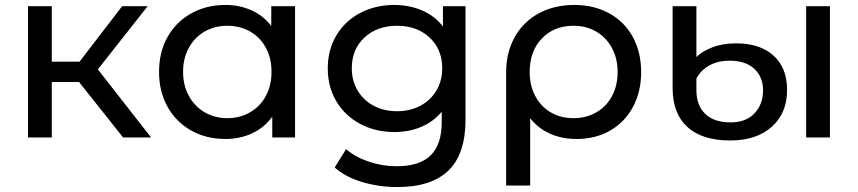

<svg xmlns="http://www.w3.org/2000/svg" viewBox="-20 -555 3463 775"><path d="M299 -224H189V0H93V-530H189V-306H301L473 -530H576L375 -275L590 0H477Z M1171 -530V0H1079V-84Q1047 -40 998 -17Q949 6 890 6Q813 6 752 -28Q691 -62 656.5 -123.5Q622 -185 622 -265Q622 -345 656.5 -406Q691 -467 752 -501Q813 -535 890 -535Q947 -535 995 -513.5Q1043 -492 1075 -450V-530ZM1076 -265Q1076 -320 1053 -362.5Q1030 -405 989 -428Q948 -451 898 -451Q847 -451 806.5 -428Q766 -405 742.5 -362.5Q719 -320 719 -265Q719 -210 742.5 -167.5Q766 -125 806.5 -101.5Q847 -78 898 -78Q948 -78 989 -101.5Q1030 -125 1053 -167.5Q1076 -210 1076 -265Z M1859 -530V-72Q1859 67 1790 133.5Q1721 200 1584 200Q1509 200 1441 179.5Q1373 159 1331 121L1377 47Q1414 79 1468.5 97.5Q1523 116 1581 116Q1674 116 1718.5 72Q1763 28 1763 -62V-104Q1729 -63 1679.5 -42.5Q1630 -22 1572 -22Q1496 -22 1434.5 -54.5Q1373 -87 1338 -145.5Q1303 -204 1303 -279Q1303 -354 1338 -412.5Q1373 -471 1434.5 -503Q1496 -535 1572 -535Q1632 -535 1683.5 -513Q1735 -491 1768 -448V-530ZM1765 -279Q1765 -356 1714 -403.5Q1663 -451 1583 -451Q1502 -451 1451 -403.5Q1400 -356 1400 -279Q1400 -229 1423.5 -189.5Q1447 -150 1488.5 -128Q1530 -106 1583 -106Q1635 -106 1676.5 -128Q1718 -150 1741.5 -189.5Q1765 -229 1765 -279Z M2568 -264Q2568 -185 2535 -123.5Q2502 -62 2443 -28Q2384 6 2308 6Q2248 6 2200 -15.5Q2152 -37 2120 -78V194H2023V-263Q2023 -343 2057.5 -405Q2092 -467 2154.5 -501Q2217 -535 2298 -535Q2378 -535 2439.5 -501Q2501 -467 2534.5 -405.5Q2568 -344 2568 -264ZM2473 -264Q2473 -318 2450.5 -360.5Q2428 -403 2387.5 -427Q2347 -451 2295 -451Q2216 -451 2167 -399.5Q2118 -348 2118 -265Q2118 -210 2140.5 -167.5Q2163 -125 2203 -101.5Q2243 -78 2295 -78Q2346 -78 2387 -101.5Q2428 -125 2450.5 -167.5Q2473 -210 2473 -264Z M2695 -199V-530H2791V-325Q2814 -348 2855.5 -364Q2897 -380 2951 -380Q3048 -380 3102.5 -330.5Q3157 -281 3157 -192Q3157 -98 3095 -43Q3033 12 2928 12Q2814 12 2754.5 -42.5Q2695 -97 2695 -199ZM3234 -530H3330V0H3234ZM3060 -191Q3060 -244 3025 -277Q2990 -310 2925 -310Q2878 -310 2843.5 -291Q2809 -272 2791 -238V-191Q2791 -130 2826.5 -95.5Q2862 -61 2929 -61Q2991 -61 3025.5 -97.5Q3060 -134 3060 -191Z"/></svg>

Font: Montserrat Alternates Medium
Style: Regular
Weight: 500
Designer: Julieta Ulanovsky
Foundry: Julieta Ulanovsky
Version: Version 7.200